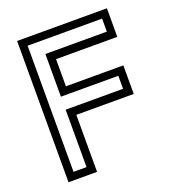

<svg xmlns="http://www.w3.org/2000/svg" viewBox="-129 -797 798 894"><g transform="rotate(-20 270.0 -350.0)"><path d="M57.5 0V-700H502.5V-558.5H199V-424H483.5V-282.5H199V0ZM96 -37.5H160.5V-322H445V-386.5H160.5V-598H465V-662.5H96Z"/></g></svg>

Font: Tourney
Style: Regular
Weight: 400
Designer: Tyler Finck
Foundry: Etcetera Type Co
Version: Version 1.015